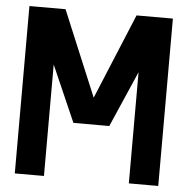

<svg xmlns="http://www.w3.org/2000/svg" viewBox="-51 -750 782 800"><g transform="rotate(5 340.0 -350.0)"><path d="M640 -700H488L340 -343L191 -700H40V0H162V-466L265 -231H415L517 -465V0H640Z"/></g></svg>

Font: Fervojo
Style: Bold
Weight: 700
Designer: kohakuno
Version: ver.1.0